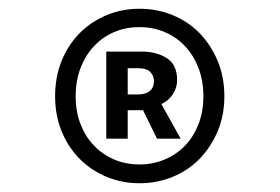

<svg xmlns="http://www.w3.org/2000/svg" viewBox="-20 -734 640 439"><path d="M299 -315Q259 -315 224 -329.5Q189 -344 162.5 -370.5Q136 -397 121 -433.5Q106 -470 106 -514Q106 -558 121 -595Q136 -632 162.5 -658.5Q189 -685 224 -699.5Q259 -714 299 -714Q339 -714 374.5 -699.5Q410 -685 436 -658.5Q462 -632 477.5 -595Q493 -558 493 -514Q493 -470 477.5 -433.5Q462 -397 436 -370.5Q410 -344 374.5 -329.5Q339 -315 299 -315ZM299 -358Q330 -358 357 -369.5Q384 -381 403.5 -401.5Q423 -422 434 -450.5Q445 -479 445 -514Q445 -549 434 -578Q423 -607 403.5 -628Q384 -649 357 -660.5Q330 -672 299 -672Q267 -672 240.5 -660.5Q214 -649 194.5 -628Q175 -607 164 -578Q153 -549 153 -514Q153 -479 164 -450.5Q175 -422 194.5 -401.5Q214 -381 240.5 -369.5Q267 -358 299 -358ZM223 -417V-616H305Q338 -616 361.5 -601Q385 -586 385 -551Q385 -534 375.5 -519Q366 -504 349 -496L393 -417H339L307 -482H272V-417ZM272 -518H295Q313 -518 322.5 -526Q332 -534 332 -548Q332 -561 323.5 -569.5Q315 -578 297 -578H272Z"/></svg>

Font: Source Code Pro Semibold
Style: Regular
Weight: 600
Monospace: yes
Designer: Paul D. Hunt, Teo Tuominen
Foundry: Adobe Systems Incorporated
Version: Version 2.030;PS 1.000;hotconv 16.6.51;makeotf.lib2.5.65220